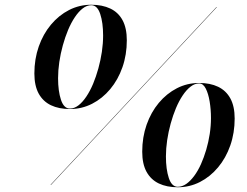

<svg xmlns="http://www.w3.org/2000/svg" viewBox="-20 -780 1040 810"><path d="M193 0 893 -750H895L195 0ZM275 -320Q228.5 -320 195 -336Q161.5 -352 143.2 -385.2Q125 -418.5 125 -470Q125 -531 143.5 -583.8Q162 -636.5 195 -676Q228 -715.5 271.5 -737.8Q315 -760 365 -760Q411.5 -760 445.2 -744Q479 -728 497 -694.8Q515 -661.5 515 -610Q515 -549 496.5 -496.2Q478 -443.5 445 -404Q412 -364.5 368.5 -342.2Q325 -320 275 -320ZM275 -322Q293.5 -322 311 -335.5Q328.5 -349 344.2 -372.5Q360 -396 372.8 -426.5Q385.5 -457 395 -491.5Q404.5 -526 409.8 -561.5Q415 -597 415 -630Q415 -684 402.8 -721Q390.5 -758 365 -758Q346.5 -758 329 -744.5Q311.5 -731 295.8 -707.5Q280 -684 267.2 -653.5Q254.5 -623 245 -588.5Q235.5 -554 230.2 -518.5Q225 -483 225 -450Q225 -396 237.2 -359Q249.5 -322 275 -322ZM730 10Q683.5 10 650 -6Q616.5 -22 598.2 -55.2Q580 -88.5 580 -140Q580 -201 598.5 -253.8Q617 -306.5 650 -346Q683 -385.5 726.5 -407.8Q770 -430 820 -430Q866.5 -430 900 -414Q933.5 -398 951.8 -364.8Q970 -331.5 970 -280Q970 -219 951.5 -166.2Q933 -113.5 900 -74Q867 -34.5 823.5 -12.2Q780 10 730 10ZM730 8Q748.5 8 766 -4.2Q783.5 -16.5 799.2 -37.8Q815 -59 827.8 -87.5Q840.5 -116 850 -148.2Q859.5 -180.5 864.8 -214.8Q870 -249 870 -282Q870 -318 864.5 -351.5Q859 -385 848 -406.5Q837 -428 820 -428Q801.5 -428 784 -414.5Q766.5 -401 750.8 -377.5Q735 -354 722.2 -323.5Q709.5 -293 700 -258.5Q690.5 -224 685.2 -188.5Q680 -153 680 -120Q680 -66 692.2 -29Q704.5 8 730 8Z"/></svg>

Font: Bodoni Moda 96pt
Style: Italic
Weight: 400
Italic angle: -13°
Version: Version 2.004